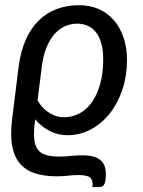

<svg xmlns="http://www.w3.org/2000/svg" viewBox="-20 -536 564 759"><path d="M27 -58.5 53.5 -271Q61 -331 80.8 -376.5Q100.5 -422 131.2 -453Q162 -484 203 -499.8Q244 -515.5 293.5 -515.5Q334.5 -515.5 369 -500.8Q403.5 -486 428.5 -458Q453.5 -430 467.8 -389.5Q482 -349 482 -298Q482 -237 464.2 -183Q446.5 -129 415 -88.8Q383.5 -48.5 340.2 -25Q297 -1.5 246 -1.5Q209.5 -1.5 176.2 -18.5Q143 -35.5 119 -64.5L118.5 -59.5Q113 -18.5 114.8 8.8Q116.5 36 127.5 52.5Q138.5 69 159.5 76Q180.5 83 214 83Q234.5 83 258.2 80.5Q282 78 306 78Q332 78 349.5 83Q367 88 378 97.8Q389 107.5 393.8 121.2Q398.5 135 398.5 153Q398.5 178.5 393 191Q387.5 203.5 371.5 203.5H345.5Q347 190 344.8 180.8Q342.5 171.5 336 166Q329.5 160.5 318.5 158.2Q307.5 156 291 156Q269 156 248.5 158.5Q228 161 204 161Q156.5 161 120.2 149.8Q84 138.5 60.8 112.8Q37.5 87 28.8 44.5Q20 2 27.5 -60.5ZM128.5 -139.5Q138 -122 150.5 -109.5Q163 -97 176.5 -88.8Q190 -80.5 204.2 -76.5Q218.5 -72.5 232.5 -72.5Q266 -72.5 294.8 -88Q323.5 -103.5 344 -133Q364.5 -162.5 376.2 -205Q388 -247.5 388 -301.5Q388 -338 380.5 -364.5Q373 -391 359.5 -408.2Q346 -425.5 327 -434Q308 -442.5 285 -442.5Q260 -442.5 237.2 -432.5Q214.5 -422.5 196 -401.8Q177.5 -381 164.2 -349.2Q151 -317.5 145.5 -274.5Z"/></svg>

Font: Lato Medium
Style: Italic
Weight: 500
Italic angle: -7°
Designer: Lukasz Dziedzic
Foundry: tyPoland Lukasz Dziedzic
Version: Version 2.006; 2014-01-15